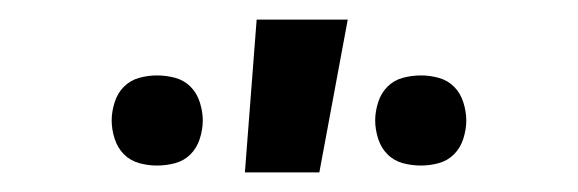

<svg xmlns="http://www.w3.org/2000/svg" viewBox="-20 -786 590 196"><path d="M410 -617Q400 -617 391 -619.5Q382 -622 375.5 -628.5Q369 -635 366 -644.5Q363 -654 363 -663Q363 -672 366 -681.5Q369 -691 375.5 -697.5Q382 -704 391 -706.5Q400 -709 410 -709Q419 -709 428 -706.5Q437 -704 443.5 -697.5Q450 -691 453 -681.5Q456 -672 456 -663Q456 -654 453 -644.5Q450 -635 443.5 -628.5Q437 -622 428 -619.5Q419 -617 410 -617ZM140 -617Q131 -617 122 -619.5Q113 -622 106.5 -628.5Q100 -635 97 -644.5Q94 -654 94 -663Q94 -672 97 -681.5Q100 -691 106.5 -697.5Q113 -704 122 -706.5Q131 -709 140 -709Q150 -709 159 -706.5Q168 -704 174.5 -697.5Q181 -691 184 -681.5Q187 -672 187 -663Q187 -654 184 -644.5Q181 -635 174.5 -628.5Q168 -622 159 -619.5Q150 -617 140 -617ZM230 -610 242 -766H335L306 -610Z"/></svg>

Font: Lode Dark
Style: Bold
Weight: 700
Monospace: yes
Designer: Belleve Invis
Foundry: Belleve Invis
Version: Version 29.2.0; ttfautohint (v1.8.3)